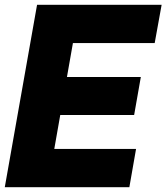

<svg xmlns="http://www.w3.org/2000/svg" viewBox="-21 -783 696 803"><path d="M520 0H-1L134 -763H655L626 -603H284L259 -461H568L540 -302H231L206 -160H548Z"/></svg>

Font: Open Sauce Sans Black Italic
Style: Regular
Weight: 900
Italic angle: -10°
Designer: Alfredo Marco Pradil
Foundry: Creative Sauce Fz LLC
Version: Version 1.477